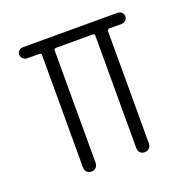

<svg xmlns="http://www.w3.org/2000/svg" viewBox="-99 -615 699 711"><g transform="rotate(-20 250.0 -260.0)"><path d="M63.5 -475.6Q54.7 -475.6 47.9 -482.4Q41 -489.3 41 -498Q41 -506.8 47.4 -513.2Q53.7 -519.5 63.5 -519.5H436.5Q445.3 -519.5 452.1 -513.2Q459 -506.8 459 -498Q459 -489.3 452.6 -482.4Q446.3 -475.6 436.5 -475.6H388.7Q379.9 -475.6 379.9 -467.8V-25.4Q379.9 -14.6 373 -7.3Q366.2 0 355 0Q343.8 0 336.9 -6.8Q330.1 -13.7 330.1 -25.4V-467.8Q330.1 -475.6 322.3 -475.6H178.7Q169.9 -475.6 169.9 -467.8V-25.4Q169.9 -14.6 163.1 -7.3Q156.2 0 145 0Q133.8 0 127 -6.8Q120.1 -13.7 120.1 -25.4V-467.8Q120.1 -475.6 111.3 -475.6Z"/></g></svg>

Font: Rounded Mgen+ 1m light
Style: Regular
Weight: 200
Designer: [Source Han Sans]
Ryoko NISHIZUKA  (kana & ideographs); Paul D. Hunt (Latin, Greek & Cyrillic); Wenlong ZHANG  (bopomofo
Version: Version 1.059.20150602